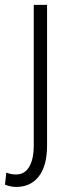

<svg xmlns="http://www.w3.org/2000/svg" viewBox="-55 -548 290 782"><path d="M136.7 -528.3V43.5Q136.7 126.5 103.5 169.9Q70.3 213.4 10.7 213.4Q-11.2 213.4 -34.7 204.1L-29.3 154.8Q-11.2 162.6 10.7 162.6Q45.4 162.6 64 131.3Q82.5 100.1 82.5 43.5V-528.3Z"/></svg>

Font: Roboto Condensed Light
Style: Regular
Weight: 300
Designer: Google
Version: Version 2.134; 2016